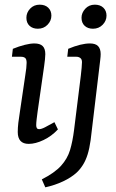

<svg xmlns="http://www.w3.org/2000/svg" viewBox="-20 -609 498 822"><path d="M103 7Q56 7 56 -44Q56 -62 58.5 -83.5Q61 -105 65 -129L88 -285Q91 -303 92.5 -317Q94 -331 94 -340Q94 -356 87.5 -361Q81 -366 70 -366H31L35 -400Q62 -411 86 -417Q110 -423 127 -423Q151 -423 162.5 -412Q174 -401 174 -377Q174 -368 172.5 -354.5Q171 -341 169 -326L141 -131Q139 -116 137 -99.5Q135 -83 135 -73Q135 -56 147 -56Q157 -56 172.5 -64Q188 -72 213 -86L228 -55Q201 -26 166.5 -9.5Q132 7 103 7ZM142 -486Q120 -486 106.5 -498.5Q93 -511 93 -533Q93 -555 109 -572Q125 -589 150 -589Q173 -589 186.5 -576Q200 -563 200 -542Q200 -520 183.5 -503Q167 -486 142 -486ZM174 193 159 159Q214 131 241.5 100.5Q269 70 280 33Q291 -4 297 -52L326 -285Q328 -302 329.5 -318.5Q331 -335 331 -343Q331 -355 324 -360.5Q317 -366 307 -366H268L272 -400Q327 -423 365 -423Q389 -423 400 -411.5Q411 -400 411 -377Q411 -368 409 -351.5Q407 -335 405 -318L368 -9Q363 27 355 52.5Q347 78 335 97Q323 116 308 130Q285 151 250 167.5Q215 184 174 193ZM378 -486Q356 -486 342.5 -498.5Q329 -511 329 -533Q329 -554 345 -571.5Q361 -589 386 -589Q409 -589 422.5 -576Q436 -563 436 -542Q436 -520 419.5 -503Q403 -486 378 -486Z"/></svg>

Font: Yrsa
Style: Italic
Weight: 400
Italic angle: -7.10001°
Designer: Anna Giedrys (Yrsa+Rasa design), David Brezina (Yrsa art-direction, Rasa art-direction, design)
Foundry: Rosetta Type Foundry
Version: Version 2.004